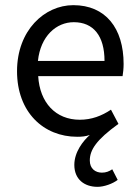

<svg xmlns="http://www.w3.org/2000/svg" viewBox="-20 -518 536 744"><path d="M268 121C268 177 307 206 358 206C383 206 417 194 436 179L415 138C403 146 391 151 375 151C350 151 328 136 328 104C328 63 353 24 439 -38L410 -93C374 -69 335 -54 289 -54C196 -54 134 -120 128 -223H455C457 -235 459 -253 459 -270C459 -409 389 -498 264 -498C153 -498 46 -401 46 -242C46 -83 149 12 279 12C295 12 311 11 328 5C302 28 268 71 268 121ZM385 -282H127C137 -378 198 -432 266 -432C342 -432 385 -379 385 -282Z"/></svg>

Font: Cambridge Sans
Style: Regular
Weight: 400
Version: Version 2.020;PS 002.020;hotconv 1.0.88;makeotf.lib2.5.64775